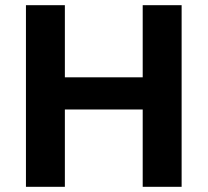

<svg xmlns="http://www.w3.org/2000/svg" viewBox="-20 -720 800 740"><path d="M80 -700H230V-422H530V-700H680V0H530V-298H230V0H80Z"/></svg>

Font: Golos Text DemiBold
Style: Regular
Weight: 600
Designer: A.Korolkova, Vitaly Kuzmin
Foundry: ParaType Ltd
Version: Version 2.002